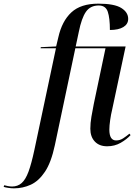

<svg xmlns="http://www.w3.org/2000/svg" viewBox="-161 -790 749 1050"><path d="M-85 240Q-99 240 -115.5 237.5Q-132 235 -141 232L-138 223Q-131 225 -118.5 227.5Q-106 230 -95 230Q-64 230 -42.5 211Q-21 192 -5 148.5Q11 105 27 30L145 -526H61L62 -532L146 -536L158 -586Q178 -675 229.5 -722.5Q281 -770 377 -770Q464 -770 502 -746.5Q540 -723 540 -687Q540 -658 513.5 -642Q487 -626 440 -626Q440 -691 428.5 -725.5Q417 -760 379 -760Q333 -760 309 -725.5Q285 -691 270 -616L253 -536H526L452 -189Q446 -165 441.5 -133.5Q437 -102 437 -81Q437 -22 474 -22Q495 -22 512.5 -33.5Q530 -45 547 -59L553 -51Q532 -28 499 -9Q466 10 425 10Q382 10 357.5 -16Q333 -42 333 -86Q333 -117 339 -152Q345 -187 352 -222L416 -526H251L139 4Q119 98 85 149Q51 200 7.5 220Q-36 240 -85 240Z"/></svg>

Font: Noto Serif Display SemiCondensed Medium
Style: Italic
Weight: 500
Width: 4
Italic angle: -12°
Designer: Monotype Design Team
Foundry: Monotype Imaging Inc.
Version: Version 2.009